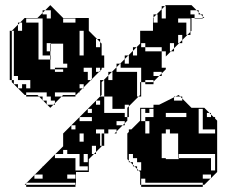

<svg xmlns="http://www.w3.org/2000/svg" viewBox="-20 -720 886 748"><path d="M274 -632V-648H226V-632ZM306 -520V-600H290V-520ZM370 -536V-556L358 -568H354V-536ZM178 -536H176V-550H178ZM306 -520H290V-504H306ZM386 -376V-392H376V-376ZM530 -392H526V-400H530V-456H450V-472H448L466 -490V-504H480L466 -490V-472H482V-504H480L498 -522V-536H512L498 -522V-504H514V-536H512L526 -550V-600H576V-650L578 -652V-664H590L578 -652V-632H594V-664H590L610 -684V-696H622L610 -684V-648H626V-696H622L626 -700H726L746 -680H754V-672L762 -664H770V-656L776 -650H770V-648H738V-650H770V-656L762 -664H754V-672L746 -680H722V-664H738V-650H726V-600L722 -596V-584H710L722 -596V-648H674V-632H706V-584H710L690 -564V-552H678L690 -564V-584H674V-552H678L658 -532V-520H646L658 -532V-552H642V-520H646L626 -500V-520H610V-456H626V-450L610 -434V-424H600L610 -434V-440H578V-424H600L578 -402V-392H546V-400H576L578 -402V-408H546V-400H530ZM194 -312H188L194 -318V-328H178V-344H162V-360H82V-350H126L132 -344H146V-330L148 -328H162V-314L164 -312H188L176 -300L164 -312H162V-314L148 -328H146V-330L132 -344H82V-350H76L26 -400V-408H18V-600H26V-584H34V-600H26L50 -624V-632H58L50 -624V-600H66V-632H58L76 -650H126L146 -670V-680H156L146 -670V-664H162V-648H178V-680H156L176 -700L226 -650H326V-600L358 -568H370V-556L376 -550V-504H386V-456H376V-450L370 -444V-440H366L370 -444V-456H354V-440H366L338 -412V-408H334L338 -412V-456H306V-440H322V-408H334L306 -380V-376H302L306 -380V-392H290V-376H302L290 -364V-360H286L276 -350H274V-344H220L226 -350H274V-360H194V-344H220L194 -318ZM546 -24H530V0H770V8H530V0H526V-50L520 -56H514V-62L504 -72H498V-78L488 -88H482V-94L476 -100V-200L482 -206V-216H492L526 -250V-300H576L578 -301V-312H600L658 -341V-344H664L658 -341V-328H690V-336L682 -344H664L676 -350L682 -344H690V-336L726 -300H776L796 -280H802V-274L812 -264H818V-258L826 -250V-50L802 -26V-24H800L802 -26V-40H770V-24H800L776 0H770V-8H546ZM370 -312V-328H354V-312ZM338 -280V-296H322V-280ZM626 -264H706V-280H626ZM802 -264V-274L796 -280H786V-264ZM290 -264V-248H338V-264ZM274 -216V-232H258V-216ZM818 -200V-216H770V-296H754V-200ZM322 -88V-120H306V-88ZM818 -56V-120H676V-104H802V-56ZM498 -120H482V-94L488 -88H498V-78L504 -72H514V-62L520 -56H530V-88H514V-104H498ZM274 -24V-40H242V-24ZM322 -56V-72H290V-120H242V-136H226V-120H196L226 -150V-200L370 -344V-408H384L376 -400V-392H386V-408H384L402 -426V-440H416L402 -426V-408H418V-440H416L434 -458V-472H448L434 -458V-440H514V-344H520L482 -306V-296H476V-300L482 -306V-312H466V-296H418V-344H386V-360H376V-350L370 -344H386V-280H466V-264H476V-250L466 -240V-232H458L466 -240V-248H434V-232H458L434 -208V-200H426L434 -208V-216H402V-200H386V-216H354V-200H370V-152H376V-150L354 -128V-120H346L354 -128V-152H338V-120H346L326 -100V-50H276V0H274V-8H84L114 -38V-40H116L114 -38V-24H146V-40H116L146 -70V-72H148L194 -118V-120H196L194 -118V-104H274V-56ZM34 -568V-584H26V-568ZM34 -552V-568H26V-552ZM34 -536V-552H26V-536ZM34 -520V-536H26V-520ZM546 -536V-520H610V-536H546V-552H530V-536ZM34 -504V-520H26V-504ZM178 -520H176V-536H178ZM34 -488V-504H26V-488ZM34 -472V-488H26V-472ZM226 -450H194V-456H226ZM34 -456V-472H26V-456ZM34 -440V-456H26V-440ZM226 -472V-456H242V-472ZM34 -440H26V-424H34ZM178 -488H176V-504H146V-648H82V-632H130V-488H176V-450H194V-440H226V-550H178V-552H162V-520H176V-504H178ZM50 -392V-376H66V-392H82V-376H98V-408H50V-424H26V-408H34V-392ZM386 -376H376V-360H386ZM530 -376H526V-392H530ZM530 -360H526V-376H530ZM530 -344H520L526 -350V-360H530ZM482 -280V-296H476V-280ZM482 -264H476V-280H482ZM546 -280V-296H530V-248H546V-200H562V-248H546V-264H578V-296H562V-280ZM386 -184V-200H376V-184ZM386 -168H376V-184H386ZM290 -168H306V-200H290ZM386 -152H376V-168H386ZM626 -104V-100H676V-104H674V-200H642V-216H626V-200H610V-104ZM274 8H82V0H76L82 -6V-8H84L82 -6V0H274Z"/></svg>

Font: Rubik Broken Fax
Style: Regular
Weight: 400
Designer: Hubert and Fischer, NaN
Foundry: Hubert and Fischer, NaN
Version: Version 2.201